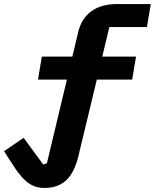

<svg xmlns="http://www.w3.org/2000/svg" viewBox="-97 -718 766 950"><path d="M124 212Q95 212 73 203.5Q51 195 32.5 179Q14 163 -3.5 140.5Q-21 118 -39 89L-77 30L20 -36L117 96L135 90L234 -324H91L110 -438H261L290 -560Q306 -626 354.5 -662Q403 -698 484 -698H649L630 -584H444L409 -438H576L557 -324H382L291 54Q271 137 230 174.5Q189 212 124 212Z"/></svg>

Font: IBM Plex Mono
Style: Bold Italic
Weight: 700
Italic angle: -9°
Monospace: yes
Designer: Mike Abbink, Paul van der Laan, Pieter van Rosmalen
Foundry: Bold Monday
Version: Version 2.3